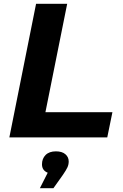

<svg xmlns="http://www.w3.org/2000/svg" viewBox="-20 -720 644 1006"><path d="M169 -700H332L218 -132H569L542 0H29ZM340 126Q340 142 333.5 156.5Q327 171 309 197L260 266H189L230 185Q200 173 200 141Q200 111 219 92Q238 73 273 73Q305 73 322.5 88Q340 103 340 126Z"/></svg>

Font: Idrija
Style: Bold Italic
Weight: 700
Italic angle: -11.3°
Designer: Julieta Ulanovsky
Foundry: Julieta Ulanovsky
Version: Version 7.200